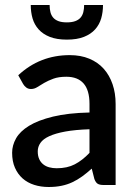

<svg xmlns="http://www.w3.org/2000/svg" viewBox="-20 -740 542 768"><path d="M338 -223Q280.5 -221 241 -213.8Q201.5 -206.5 177 -195.2Q152.5 -184 141.8 -168.5Q131 -153 131 -134.5Q131 -116.5 136.8 -103.8Q142.5 -91 152.8 -82.8Q163 -74.5 176.8 -70.8Q190.5 -67 207 -67Q249 -67 279.2 -82.8Q309.5 -98.5 338 -128.5ZM53 -439Q139.5 -519.5 259 -519.5Q303 -519.5 337.2 -505.2Q371.5 -491 394.8 -465Q418 -439 430.2 -403.2Q442.5 -367.5 442.5 -324V0H394.5Q379 0 371 -4.8Q363 -9.5 357.5 -24L347 -65.5Q327.5 -48 308.5 -34.2Q289.5 -20.5 269.2 -11Q249 -1.5 225.8 3.2Q202.5 8 174.5 8Q143.5 8 116.8 -0.5Q90 -9 70.5 -26.2Q51 -43.5 39.8 -69Q28.5 -94.5 28.5 -129Q28.5 -158.5 44.2 -186.5Q60 -214.5 96.2 -236.8Q132.5 -259 191.8 -273.5Q251 -288 338 -290V-324Q338 -379 314.5 -406Q291 -433 245.5 -433Q214.5 -433 193.5 -425.2Q172.5 -417.5 157 -408.5Q141.5 -399.5 129.5 -391.8Q117.5 -384 104 -384Q93 -384 85.2 -389.8Q77.5 -395.5 72.5 -404ZM247.5 -581.5Q207 -581.5 179.2 -592.5Q151.5 -603.5 134.5 -622.5Q117.5 -641.5 110.2 -666.5Q103 -691.5 103 -720H178.5Q178.5 -704 181.8 -691.2Q185 -678.5 192.8 -669.5Q200.5 -660.5 213.8 -655.5Q227 -650.5 247.5 -650.5Q267.5 -650.5 281 -655.5Q294.5 -660.5 302.2 -669.5Q310 -678.5 313.2 -691.2Q316.5 -704 316.5 -720H392Q392 -691.5 384.8 -666.5Q377.5 -641.5 360.5 -622.5Q343.5 -603.5 315.8 -592.5Q288 -581.5 247.5 -581.5Z"/></svg>

Font: LatoLatin Semibold
Style: Regular
Weight: 600
Designer: Lukasz Dziedzic with Adam Twardoch and Botio Nikoltchev
Foundry: tyPoland Lukasz Dziedzic
Version: Version 2.015; 2015-08-06; http://www.latofonts.com/